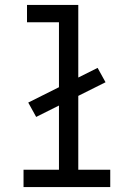

<svg xmlns="http://www.w3.org/2000/svg" viewBox="-20 -755 540 775"><path d="M75 0V-70H218V-329L126 -283L94 -341L218 -403V-665H89V-735H296V-442L374 -481L406 -423L296 -368V-70H425V0Z"/></svg>

Font: Iosevka Curly
Style: Regular
Weight: 400
Monospace: yes
Designer: Belleve Invis
Foundry: Belleve Invis
Version: Version 22.1.2; ttfautohint (v1.8.4)